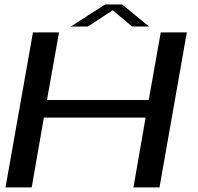

<svg xmlns="http://www.w3.org/2000/svg" viewBox="-20 -816 862 836"><path d="M4 0H118L171 -304H614L561 0H674.5L793.5 -675H680L627.5 -380.5H184.5L237 -675H123.5ZM288.5 -700.5H362.5L471 -771.5L555 -700.5H629L512 -796.5H437.5Z"/></svg>

Font: Anybody Expanded
Style: Italic
Weight: 400
Width: 7
Italic angle: -10°
Version: Version 1.113;gftools[0.9.25]